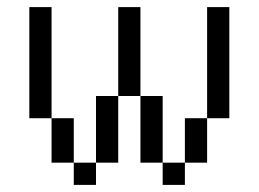

<svg xmlns="http://www.w3.org/2000/svg" viewBox="-20 -520 728 540"><path d="M125 -500V-187.5H62.5V-500ZM125 -187.5H187.5V-62.5H125ZM187.5 -62.5H250V0H187.5ZM250 -250H312.5V-62.5H250ZM312.5 -500H375V-250H312.5ZM375 -250H437.5V-62.5H375ZM437.5 -62.5H500V0H437.5ZM500 -187.5H562.5V-62.5H500ZM562.5 -500H625V-187.5H562.5Z"/></svg>

Font: 寒蝉点阵体 16px
Style: Regular
Weight: 400
Designer: Designed by Warren2060
Foundry: ChillType
Version: Version 1.000